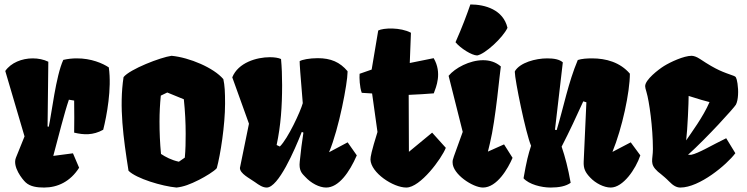

<svg xmlns="http://www.w3.org/2000/svg" viewBox="-20 -841 3388 871"><path d="M96.2 -13.7C117.2 5.9 148.9 9.8 180.2 9.8C241.7 9.8 299.3 -17.6 338.9 -80.1L311 -145.5L221.7 -133.8C245.1 -221.2 272.5 -330.6 292.5 -388.7L316.4 -384.8C317.4 -343.3 316.9 -269 316.4 -239.3C359.4 -229 401.9 -226.6 448.2 -252.4C464.4 -316.4 487.3 -439 473.6 -535.2C446.8 -553.2 394 -576.7 327.6 -576.2C308.6 -576.2 288.1 -574.2 267.1 -569.3C233.4 -496.1 214.4 -325.7 201.2 -266.1L195.8 -267.1L199.2 -561C178.2 -571.3 153.3 -576.2 128.4 -576.2C79.6 -576.2 29.8 -556.6 3.9 -519L91.3 -222.2L52.2 -125.5C35.6 -84.5 81.5 -27.3 96.2 -13.7Z M563 -66.4C598.6 -30.8 715.8 3.9 780.8 9.8C812.5 6.3 841.8 -4.4 883.3 -25.4C911.1 -39.6 951.2 -63.5 963.4 -78.1C980 -138.7 1001 -273.4 1001 -370.6C1001 -425.3 999.5 -452.6 993.2 -481.9C950.2 -533.2 839.8 -580.1 758.3 -587.9C708.5 -581.1 569.3 -527.3 540.5 -491.2C520 -356.4 539.6 -215.3 563 -66.4ZM710.4 -142.6C705.6 -191.9 703.6 -241.2 703.6 -289.6C703.6 -329.1 705.6 -368.2 709.5 -407.2L738.8 -421.4L814 -390.6C819.8 -334.5 822.3 -283.7 822.3 -234.4C822.3 -197.8 821.8 -161.6 818.4 -126L791.5 -107.4C757.3 -114.7 730.5 -129.4 710.4 -142.6Z M1068.4 -79.1C1068.4 -53.2 1112.3 -32.2 1136.2 -15.1C1155.8 -1 1171.9 9.8 1189.9 9.8C1242.7 9.8 1315.9 -158.2 1349.1 -242.7L1356.4 -239.3C1349.6 -195.3 1344.7 -157.2 1339.8 -107.9C1339.4 -103 1338.9 -98.6 1338.9 -94.2C1338.9 -61.5 1353.5 -50.8 1364.3 -39.1C1391.1 -9.8 1428.7 9.8 1459.5 9.8C1516.1 9.8 1564.9 -58.6 1598.6 -136.2L1557.1 -195.3L1472.7 -150.4C1518.6 -259.3 1556.6 -466.8 1556.6 -512.7V-518.1C1522 -559.1 1481 -577.1 1421.4 -577.1C1383.8 -577.1 1349.6 -570.3 1339.4 -563.5C1339.4 -547.9 1341.8 -512.7 1353.5 -373C1343.8 -336.4 1286.1 -211.9 1249.5 -176.3L1234.9 -183.1C1253.9 -272 1259.8 -358.9 1259.8 -454.6C1259.8 -496.6 1258.3 -537.1 1254.9 -573.2C1243.7 -578.6 1225.6 -581.5 1204.1 -581.5C1144.5 -581.5 1060.5 -557.1 1033.7 -490.2L1109.4 -279.8Z M1660.6 -117.2C1662.6 -57.1 1763.7 9.8 1823.2 9.8C1887.2 9.8 1983.9 -122.6 2002.4 -170.4L1940.4 -239.3L1835 -152.3L1834 -410.6C1871.6 -412.1 1918 -415 1947.8 -417.5C1958 -445.3 1986.8 -509.8 1947.3 -577.1L1838.9 -555.2L1844.2 -692.4C1796.9 -717.8 1718.8 -714.8 1695.8 -702.6L1666 -525.4L1611.3 -506.3C1609.9 -488.3 1611.3 -446.3 1621.1 -419.9L1668 -417L1692.4 -242.2C1664.6 -152.8 1660.6 -129.4 1660.6 -117.2Z M2144.5 -589.4C2180.2 -595.2 2261.2 -669.9 2282.2 -714.8C2262.7 -797.4 2180.2 -820.8 2113.8 -820.8C2096.7 -771.5 2077.1 -718.8 2046.4 -649.4C2069.3 -621.6 2120.1 -589.8 2144.5 -589.4ZM2033.2 -103.5C2033.2 -50.8 2125 9.8 2170.9 9.8C2234.9 9.8 2284.7 -77.1 2305.2 -125L2266.6 -186L2193.4 -153.3L2202.6 -191.4C2229 -299.3 2247.6 -515.6 2252 -539.6C2229 -559.6 2201.2 -567.9 2171.4 -567.9C2110.4 -567.9 2044.4 -532.7 2015.1 -497.1L2079.1 -242.7C2033.7 -114.7 2033.2 -121.6 2033.2 -103.5Z M2355 -32.2C2379.9 -4.4 2436 9.8 2477.5 9.8C2516.1 9.8 2546.9 3.9 2568.8 -11.7C2557.1 -78.1 2543.9 -128.4 2527.8 -175.8C2564.5 -247.1 2594.2 -311.5 2626 -381.3L2640.1 -377L2627.9 -107.9C2626.5 -76.7 2634.8 -59.1 2657.7 -35.2C2681.6 -9.8 2719.7 9.8 2750.5 9.8C2806.6 9.8 2863.8 -73.7 2884.8 -136.2L2841.3 -195.3L2758.3 -151.9C2802.7 -260.3 2837.4 -423.3 2837.4 -506.8C2793 -558.6 2729 -576.2 2666 -576.2C2642.6 -576.2 2619.6 -574.7 2601.1 -568.8C2557.6 -465.3 2537.6 -357.9 2505.4 -251L2497.6 -252.4L2533.2 -558.1C2518.1 -571.8 2492.7 -576.2 2462.4 -576.2C2409.7 -576.2 2338.9 -557.1 2315.9 -518.1C2315.9 -517.1 2315.4 -516.1 2315.4 -514.6C2315.4 -480 2364.7 -236.8 2389.2 -179.7C2376.5 -140.6 2368.7 -110.8 2355 -32.2Z M2964.8 -62C2970.2 -57.6 2981.9 -48.8 2995.6 -36.6C3002 -31.2 3008.3 -24.9 3014.6 -18.6C3034.7 2.4 3050.3 9.8 3066.4 9.8C3153.3 9.8 3276.9 -93.8 3315.9 -146L3274.4 -213.9C3211.4 -183.6 3148.4 -145 3115.2 -138.7H3101.1C3188 -216.8 3310.5 -352.1 3318.4 -366.2C3329.6 -387.7 3330.6 -430.2 3325.7 -461.9C3320.8 -491.7 3317.9 -493.2 3308.1 -497.1C3259.8 -514.6 3233.4 -521.5 3155.8 -573.2C3138.7 -584.5 3127 -587.4 3117.7 -587.9C3082 -587.9 3021.5 -559.6 2992.2 -541.5C2967.3 -525.9 2906.7 -479.5 2906.7 -450.2C2906.7 -444.3 2908.7 -437 2912.6 -423.8C2925.3 -381.8 2941.9 -261.7 2941.9 -165C2941.9 -114.3 2924.8 -98.1 2964.8 -62ZM3092.3 -203.6C3092.3 -204.1 3092.8 -204.6 3092.8 -205.1C3099.1 -254.4 3104 -378.4 3104 -405.8C3148.4 -391.6 3181.6 -381.8 3198.7 -377.9C3170.4 -311.5 3114.7 -236.8 3092.3 -203.6Z"/></svg>

Font: Fruktur
Style: Regular
Weight: 400
Designer: Viktoriya Grabowska
Foundry: Viktoriya Grabowska
Version: Version 1.002